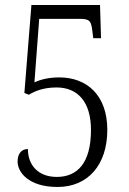

<svg xmlns="http://www.w3.org/2000/svg" viewBox="-20 -734 512 764"><path d="M209 10C329 10 407 -77 407 -217C407 -356 325 -426 216 -426C173 -426 139 -417 117 -406L136 -659H298C338 -659 343 -650 348 -607L351 -582H382L378 -714H105L77 -364L95 -357C119 -372 154 -386 205 -386C289 -386 342 -329 342 -217C342 -84 287 -30 206 -30C130 -30 91 -79 91 -141C66 -141 50 -123 50 -91C50 -50 92 10 209 10Z"/></svg>

Font: Noto Serif Myanmar Condensed Light
Style: Regular
Weight: 300
Width: 3
Designer: Ben Mitchell and the Monotype Design Team
Foundry: Monotype Imaging Inc.
Version: Version 2.106